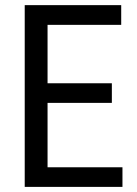

<svg xmlns="http://www.w3.org/2000/svg" viewBox="-20 -731 537 751"><path d="M417.5 -328.6V-405.3H166V-633.8H454.1V-710.9H76.7V0H459V-76.7H166V-328.6Z"/></svg>

Font: Roboto Condensed
Style: Regular
Weight: 400
Designer: Google
Version: Version 2.134; 2016